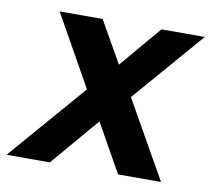

<svg xmlns="http://www.w3.org/2000/svg" viewBox="-82 -588 727 660"><g transform="rotate(10 281.0 -258.5)"><path d="M-19 0 214 -269.5 75 -517H225L307.5 -372L430.5 -517H581.5L367.5 -269.5L520 0H370L275.5 -168.5L132 0Z"/></g></svg>

Font: Public Sans Thin
Style: Bold Italic
Weight: 700
Italic angle: -8°
Version: Version 2.001